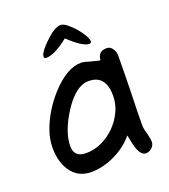

<svg xmlns="http://www.w3.org/2000/svg" viewBox="-111 -656 648 737"><g transform="rotate(-20 213.0 -287.5)"><path d="M299 -469Q273 -469 218 -521Q160 -475 126 -475Q117 -475 117 -482Q117 -504 176 -555Q202 -575 220 -575Q231 -575 246 -563Q261 -551 275 -535Q289 -519 298.5 -502.5Q308 -486 308 -477Q308 -469 299 -469ZM360 0Q340 0 328 -36Q323 -51 316 -89Q285 -51 236 -27.5Q187 -4 139 -4Q84 -4 55 -48Q30 -85 30 -142Q30 -179 44 -216Q68 -282 121 -341Q186 -412 244 -412Q256 -412 280 -404Q306 -397 316 -395L318 -396Q320 -431 356 -431Q371 -431 380 -416Q388 -405 388 -389Q388 -365 387.5 -330Q387 -295 386 -247Q383 -153 383 -106Q383 -91 390 -70Q396 -46 396 -34Q396 -20 385 -10Q374 0 360 0ZM145 -79Q178 -79 209 -93.5Q240 -108 264 -132Q288 -156 302.5 -187Q317 -218 317 -251Q317 -336 247 -336Q194 -336 143 -256Q96 -182 96 -125Q96 -79 145 -79Z"/></g></svg>

Font: Dongol
Style: Regular
Weight: 400
Designer: Abdo Mohamed and Ibrahim Hamdi
Foundry: Protype Foundry
Version: Version 1.000;hotconv 1.0.109;makeotfexe 2.5.65596